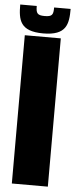

<svg xmlns="http://www.w3.org/2000/svg" viewBox="-74 -872 354 903"><g transform="rotate(5 103.0 -421.0)"><path d="M103 -798C68 -798 62 -808 62 -842H-16C-16 -770 -7 -716 103 -716C213 -716 222 -770 222 -842H144C144 -808 139 -798 103 -798ZM18 0H188V-700H18Z"/></g></svg>

Font: Queering Heavy
Style: Bold
Weight: 900
Designer: Adam Naccarato
Foundry: adamnac
Version: Version 2.000;hotconv 1.0.109;makeotfexe 2.5.65596